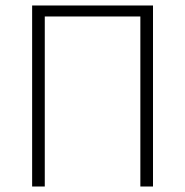

<svg xmlns="http://www.w3.org/2000/svg" viewBox="-20 -679 674 699"><path d="M97 0V-659H537V0H491V-619H143V0Z"/></svg>

Font: Giro Light
Style: Regular
Weight: 300
Designer: Paul D. Hunt
Foundry: Adobe Systems Incorporated
Version: Version 1.000;PS 1.0;hotconv 1.0.88;makeotf.lib2.5.647800